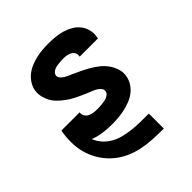

<svg xmlns="http://www.w3.org/2000/svg" viewBox="-203 -660 1006 1006"><g transform="rotate(-45 300.0 -156.5)"><path d="M430 215Q390 215 350 213Q310 211 271.5 203Q233 195 198.5 179Q164 163 135.5 139Q107 115 86 84Q65 53 52.5 17Q40 -19 37.5 -58.5Q35 -98 41 -139Q42 -143 42.5 -147Q43 -151 44 -155Q44 -155 44.5 -155.5Q45 -156 45 -157H180Q179 -156 179 -155.5Q179 -155 179 -155Q177 -141 184.5 -129.5Q192 -118 203.5 -112.5Q215 -107 229 -105Q243 -103 257 -103Q265 -103 274 -103.5Q283 -104 292 -105Q301 -106 310 -107.5Q319 -109 328 -112.5Q337 -116 344.5 -122.5Q352 -129 353 -138Q356 -151 347.5 -161Q339 -171 328.5 -177.5Q318 -184 306 -188.5Q294 -193 282.5 -198Q271 -203 259.5 -208Q248 -213 236.5 -218.5Q225 -224 214 -229.5Q203 -235 192.5 -241.5Q182 -248 172 -255.5Q162 -263 152.5 -271Q143 -279 134.5 -288Q126 -297 119 -307Q112 -317 107 -328.5Q102 -340 98.5 -352Q95 -364 94 -377Q93 -390 95 -404Q99 -426 112 -446.5Q125 -467 143.5 -481.5Q162 -496 184 -505Q206 -514 228 -519Q250 -524 272.5 -526Q295 -528 317 -528Q343 -528 368.5 -525.5Q394 -523 418 -516Q442 -509 463.5 -496.5Q485 -484 500 -465Q515 -446 521 -421.5Q527 -397 522 -371Q522 -369 521.5 -367Q521 -365 521 -363H386Q386 -364 386 -364.5Q386 -365 386 -366Q389 -379 383 -390Q377 -401 366 -407Q355 -413 342.5 -415Q330 -417 317 -417Q309 -417 300.5 -416.5Q292 -416 284 -415Q276 -414 267.5 -412.5Q259 -411 251 -407.5Q243 -404 236.5 -398Q230 -392 228 -383Q226 -372 232.5 -363Q239 -354 248 -348Q257 -342 267 -337.5Q277 -333 286 -328H288Q312 -317 335.5 -306Q359 -295 381.5 -282Q404 -269 424 -253Q444 -237 459 -216.5Q474 -196 482.5 -170Q491 -144 486 -117Q482 -94 468.5 -73Q455 -52 435.5 -37.5Q416 -23 393.5 -14.5Q371 -6 348 -1Q325 4 302 6Q279 8 257 8Q222 8 188.5 3.5Q155 -1 125 -13Q135 13 153.5 33.5Q172 54 196 68Q220 82 248 89Q276 96 305 99.5Q334 103 363.5 103.5Q393 104 423 104Q424 104 425 104Q426 104 427 104H431V215Z"/></g></svg>

Font: Iosevka SS04 Hv Ex Obl
Style: Regular
Weight: 900
Width: 7
Italic angle: -9°
Monospace: yes
Designer: Belleve Invis
Foundry: Belleve Invis
Version: Version 19.0.0; ttfautohint (v1.8.4)